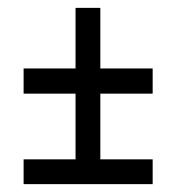

<svg xmlns="http://www.w3.org/2000/svg" viewBox="-20 -518 448 488"><path d="M40 -50V-113H172V-280H40V-344H172V-498H235V-344H368V-280H235V-113H368V-50Z"/></svg>

Font: Georama ExtraCondensed
Style: Regular
Weight: 400
Width: 2
Designer: Jean-Baptiste Levee
Foundry: Production Type
Version: Version 1.000